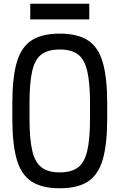

<svg xmlns="http://www.w3.org/2000/svg" viewBox="-20 -994 640 1028"><path d="M300 14Q204 14 148.5 -22.5Q93 -59 69.5 -141Q46 -223 46 -360V-440Q46 -577 69.5 -659Q93 -741 148.5 -777.5Q204 -814 300 -814Q396 -814 451.5 -777.5Q507 -741 530.5 -659Q554 -577 554 -440V-360Q554 -223 530.5 -141Q507 -59 451.5 -22.5Q396 14 300 14ZM300 -71Q362 -71 397 -97Q432 -123 447 -186Q462 -249 462 -360V-440Q462 -551 447 -614Q432 -677 397 -703Q362 -729 300 -729Q238 -729 202.5 -703Q167 -677 152.5 -614Q138 -551 138 -440V-360Q138 -249 153 -186Q168 -123 203.5 -97Q239 -71 300 -71ZM142 -890V-974H458V-890Z"/></svg>

Font: Victor Mono SemiBold
Style: Regular
Weight: 600
Monospace: yes
Designer: Rune Bjørnerås
Version: Version 1.561;gftools[0.9.30]